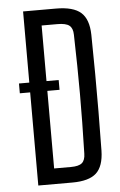

<svg xmlns="http://www.w3.org/2000/svg" viewBox="-56 -839 551 879"><g transform="rotate(-5 220.0 -400.0)"><path d="M36.5 -473H219V-428H36.5ZM84 0V-800H235Q314.5 -800 349.5 -769Q384.5 -738 386 -667Q387.5 -572 388 -486Q388.5 -400 388 -314.2Q387.5 -228.5 386 -133.5Q384.5 -62 350.8 -31Q317 0 240.5 0ZM163 -71.5H240.5Q276.5 -71.5 291.2 -84.2Q306 -97 306.5 -127Q308.5 -204 309.5 -270.5Q310.5 -337 310.5 -400.2Q310.5 -463.5 309.5 -530Q308.5 -596.5 306.5 -673.5Q306 -703.5 290.2 -716Q274.5 -728.5 235 -728.5H163Z"/></g></svg>

Font: Big Shoulders Text Thin
Style: Regular
Weight: 400
Version: Version 2.002